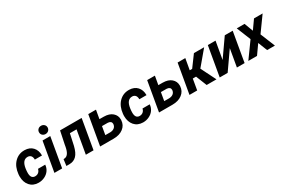

<svg xmlns="http://www.w3.org/2000/svg" viewBox="91 -1855 4379 2984"><g transform="rotate(-30 2280.5 -363.5)"><path d="M232.9 -103.5C187.5 -104.5 163.1 -133.3 159.7 -190.4C159.2 -195.8 159.2 -201.2 159.2 -206.5C159.2 -227.5 161.1 -252.4 165 -280.3C178.7 -376.5 217.3 -424.3 280.8 -424.3C282.2 -424.3 283.2 -424.3 284.7 -424.3C334 -421.9 358.9 -387.7 358.9 -331.1H487.3C487.3 -332 487.3 -333.5 487.3 -334.5C487.3 -394.5 470.2 -442.9 435.5 -480.5C400.9 -517.6 353.5 -536.6 293.9 -538.1C291 -538.1 288.6 -538.1 286.1 -538.1C217.3 -538.1 158.7 -513.7 110.4 -464.4C62 -415 33.7 -347.2 24.9 -261.2L22.9 -229C22.9 -226.6 22.9 -224.1 22.9 -221.7C22.9 -153.3 41.5 -97.7 78.1 -55.2C114.7 -12.7 165.5 9.3 229.5 10.3C231.4 10.3 233.9 10.3 235.8 10.3C272.5 10.3 307.6 2.4 341.3 -13.7C375.5 -29.8 403.3 -52.7 424.3 -82.5C445.3 -112.3 456.5 -145.5 459 -182.6L329.6 -182.1C319.3 -133.8 284.2 -103.5 236.3 -103.5C234.9 -103.5 233.9 -103.5 232.9 -103.5Z M627 -662.6C627.4 -640.6 635.3 -623 650.4 -610.4C665.5 -597.7 683.1 -591.3 702.1 -591.3C703.1 -591.3 704.1 -591.3 705.1 -591.3C728 -591.8 746.1 -599.6 760.3 -614.3C773.9 -628.9 780.8 -646 780.8 -665C780.8 -665.5 780.8 -666.5 780.8 -667.5C780.3 -688.5 772.5 -705.6 757.3 -718.8C742.2 -731.9 725.1 -738.3 705.6 -738.3C704.6 -738.3 703.6 -738.3 702.6 -738.3C681.6 -738.3 663.6 -731.4 648.9 -717.3C634.3 -703.1 627 -686 627 -665.5C627 -664.6 627 -663.6 627 -662.6ZM749.5 -528.3H610.8L519 0H657.7Z M925.3 -528.3 878.4 -303.2 871.6 -264.6C854.5 -173.3 822.3 -124 773.9 -116.2L749 -114.3L733.9 0H791.5C841.8 -0.5 883.3 -17.6 916 -50.8C948.7 -83.5 973.6 -137.2 991.7 -211.4L1035.6 -414.1H1155.3L1083 0H1221.2L1312.5 -528.3Z M1569.8 -528.3H1431.2L1339.4 0H1581.5C1652.3 0 1710.4 -17.1 1755.4 -51.8C1800.3 -85.9 1824.7 -131.8 1828.1 -189.5C1828.6 -194.3 1828.6 -198.7 1828.6 -203.6C1828.6 -252.4 1810.1 -293 1773.4 -324.7C1736.8 -356.4 1686 -372.6 1620.6 -373L1542.5 -373.5ZM1627.9 -259.8C1671.4 -257.3 1691.9 -234.9 1691.9 -205.1C1691.9 -199.7 1691.4 -194.8 1690.4 -189C1682.1 -141.6 1642.1 -113.8 1585.9 -112.3L1497.6 -112.8L1522.9 -260.3Z M2108.4 -103.5C2063 -104.5 2038.6 -133.3 2035.2 -190.4C2034.7 -195.8 2034.7 -201.2 2034.7 -206.5C2034.7 -227.5 2036.6 -252.4 2040.5 -280.3C2054.2 -376.5 2092.8 -424.3 2156.2 -424.3C2157.7 -424.3 2158.7 -424.3 2160.2 -424.3C2209.5 -421.9 2234.4 -387.7 2234.4 -331.1H2362.8C2362.8 -332 2362.8 -333.5 2362.8 -334.5C2362.8 -394.5 2345.7 -442.9 2311 -480.5C2276.4 -517.6 2229 -536.6 2169.4 -538.1C2166.5 -538.1 2164.1 -538.1 2161.6 -538.1C2092.8 -538.1 2034.2 -513.7 1985.8 -464.4C1937.5 -415 1909.2 -347.2 1900.4 -261.2L1898.4 -229C1898.4 -226.6 1898.4 -224.1 1898.4 -221.7C1898.4 -153.3 1917 -97.7 1953.6 -55.2C1990.2 -12.7 2041 9.3 2105 10.3C2106.9 10.3 2109.4 10.3 2111.3 10.3C2147.9 10.3 2183.1 2.4 2216.8 -13.7C2251 -29.8 2278.8 -52.7 2299.8 -82.5C2320.8 -112.3 2332 -145.5 2334.5 -182.6L2205.1 -182.1C2194.8 -133.8 2159.7 -103.5 2111.8 -103.5C2110.4 -103.5 2109.4 -103.5 2108.4 -103.5Z M2627 -528.3H2488.3L2396.5 0H2638.7C2709.5 0 2767.6 -17.1 2812.5 -51.8C2857.4 -85.9 2881.8 -131.8 2885.3 -189.5C2885.7 -194.3 2885.7 -198.7 2885.7 -203.6C2885.7 -252.4 2867.2 -293 2830.6 -324.7C2793.9 -356.4 2743.2 -372.6 2677.7 -373L2599.6 -373.5ZM2685.1 -259.8C2728.5 -257.3 2749 -234.9 2749 -205.1C2749 -199.7 2748.5 -194.8 2747.6 -189C2739.3 -141.6 2699.2 -113.8 2643.1 -112.3L2554.7 -112.8L2580.1 -260.3Z M3251 0H3427.2L3293 -269L3510.7 -527.8L3327.6 -528.3L3181.2 -329.6H3137.7L3172.9 -528.3H3034.7L2942.9 0H3081.1L3114.7 -194.8H3173.3Z M3660.2 -212.4 3715.3 -528.3H3577.1L3485.4 0H3627.9L3849.1 -316.4L3793.9 0H3932.1L4023.4 -528.3H3881.3Z M4235.8 -528.3H4096.2L4198.2 -276.4L3999 0H4154.8L4271.5 -165L4336.4 0H4476.1L4369.1 -262.7L4560.5 -528.3H4405.8L4294.9 -371.6Z"/></g></svg>

Font: Roboto
Style: Bold Italic
Weight: 700
Italic angle: -12°
Designer: Google
Version: Version 2.137; 2017